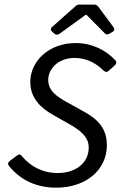

<svg xmlns="http://www.w3.org/2000/svg" viewBox="-20 -827 547 857"><path d="M212.9 -685.5 222.7 -676.8C229.5 -670.9 237.3 -670.9 245.1 -675.8L362.3 -760.7H366.2L447.3 -678.7C453.1 -671.9 460.9 -671.9 468.8 -676.8L482.4 -684.6C491.2 -689.5 492.2 -697.3 486.3 -706.1L418.9 -796.9C414.1 -803.7 408.2 -806.6 400.4 -806.6H335C327.1 -806.6 322.3 -804.7 316.4 -798.8L212.9 -707C205.1 -700.2 205.1 -692.4 212.9 -685.5ZM20.5 -85.9C73.2 -20.5 146.5 10.7 231.4 10.7C363.3 10.7 457 -68.4 457 -178.7C457 -250 420.9 -292 357.4 -327.1L280.3 -370.1C232.4 -396.5 195.3 -421.9 195.3 -470.7C195.3 -518.6 239.3 -568.4 312.5 -568.4C367.2 -568.4 410.2 -543.9 442.4 -511.7C450.2 -504.9 458 -503.9 464.8 -510.7L493.2 -536.1C500 -543 502 -550.8 494.1 -558.6C452.1 -603.5 390.6 -634.8 317.4 -634.8C200.2 -634.8 115.2 -555.7 115.2 -460.9C115.2 -390.6 160.2 -345.7 217.8 -313.5L293.9 -270.5C343.8 -241.2 376 -213.9 376 -168C376 -99.6 317.4 -54.7 238.3 -54.7C170.9 -54.7 117.2 -83 78.1 -129.9C71.3 -138.7 64.5 -139.6 55.7 -132.8L23.4 -108.4C14.6 -101.6 13.7 -93.8 20.5 -85.9Z"/></svg>

Font: Ed Sans Neue
Style: Italic
Weight: 400
Italic angle: -11°
Designer: Stephen Hutchings
Version: Version 1.004;PS 001.004;hotconv 1.0.88;makeotf.lib2.5.64775